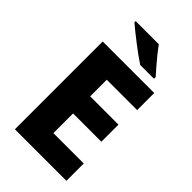

<svg xmlns="http://www.w3.org/2000/svg" viewBox="-277 -1017 1104 1104"><g transform="rotate(45 275.0 -465.5)"><path d="M500 0H81V-714H500V-575H253V-440H483V-301H253V-141H500ZM320 -931Q336 -909 358 -881.5Q380 -854 402.5 -828.5Q425 -803 441 -785V-771H329Q309 -784 282 -803.5Q255 -823 226.5 -845Q198 -867 173 -887Q148 -907 132 -921V-931Z"/></g></svg>

Font: Noto Sans Khmer UI ExtraBold
Style: Regular
Weight: 800
Designer: Danh Hong and the Monotype Design Team
Foundry: Monotype Imaging Inc.
Version: Version 2.002; ttfautohint (v1.8.4.7-5d5b)